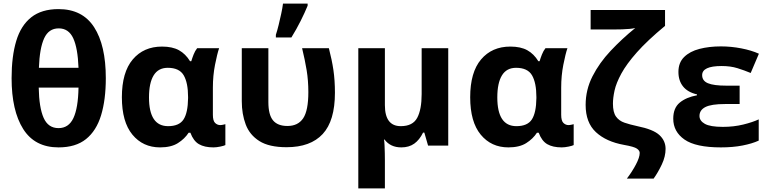

<svg xmlns="http://www.w3.org/2000/svg" viewBox="-20 -816 4310 1076"><path d="M573 -378Q573 -257 546.5 -170Q520 -83 462 -36.5Q404 10 308 10Q175 10 110 -93Q45 -196 45 -378Q45 -500 71 -586.5Q97 -673 155 -719Q213 -765 308 -765Q442 -765 507.5 -663.5Q573 -562 573 -378ZM309 -657Q253 -657 227.5 -601.5Q202 -546 198 -436H420Q416 -546 390.5 -601.5Q365 -657 309 -657ZM308 -98Q365 -98 391.5 -154.5Q418 -211 420 -325H197Q199 -213 224.5 -155.5Q250 -98 308 -98Z M877 10Q781 10 722 -61.5Q663 -133 663 -271Q663 -411 724 -483Q785 -555 888 -555Q946 -555 983 -534.5Q1020 -514 1045 -473H1052Q1057 -490 1065 -510.5Q1073 -531 1085 -546H1208Q1197 -514 1185 -453Q1173 -392 1173 -325V-173Q1173 -139 1185.5 -127Q1198 -115 1214 -115Q1221 -115 1230 -117Q1239 -119 1243 -120V-3Q1236 1 1214.5 5.5Q1193 10 1176 10Q1126 10 1095 -8Q1064 -26 1047 -72H1037Q1015 -38 977 -14Q939 10 877 10ZM922 -109Q984 -109 1008.5 -146.5Q1033 -184 1034 -266V-272Q1034 -352 1009.5 -394Q985 -436 920 -436Q867 -436 841 -393.5Q815 -351 815 -270Q815 -109 922 -109Z M1586 9Q1488 9 1433.5 -25.5Q1379 -60 1357 -118.5Q1335 -177 1335 -249V-546H1484V-244Q1484 -173 1510 -141.5Q1536 -110 1591 -110Q1650 -110 1679 -153Q1708 -196 1708 -300Q1708 -365 1698.5 -422.5Q1689 -480 1673 -546H1823Q1840 -481 1848.5 -423.5Q1857 -366 1857 -296Q1857 -139 1788.5 -65Q1720 9 1586 9ZM1526 -606V-621Q1534 -645 1541.5 -676Q1549 -707 1556 -739Q1563 -771 1566 -796H1704V-784Q1688 -745 1665 -699Q1642 -653 1613 -606Z M2492 -546V0H2379L2358 -73H2351Q2331 -32 2301.5 -11Q2272 10 2229 10Q2168 10 2135 -34H2132Q2134 -24 2135 -2.5Q2136 19 2136.5 42.5Q2137 66 2137 84V240H1988V-546H2137V-227Q2137 -109 2226 -109Q2293 -109 2318 -155.5Q2343 -202 2343 -289V-546Z M2829 10Q2733 10 2674 -61.5Q2615 -133 2615 -271Q2615 -411 2676 -483Q2737 -555 2840 -555Q2898 -555 2935 -534.5Q2972 -514 2997 -473H3004Q3009 -490 3017 -510.5Q3025 -531 3037 -546H3160Q3149 -514 3137 -453Q3125 -392 3125 -325V-173Q3125 -139 3137.5 -127Q3150 -115 3166 -115Q3173 -115 3182 -117Q3191 -119 3195 -120V-3Q3188 1 3166.5 5.5Q3145 10 3128 10Q3078 10 3047 -8Q3016 -26 2999 -72H2989Q2967 -38 2929 -14Q2891 10 2829 10ZM2874 -109Q2936 -109 2960.5 -146.5Q2985 -184 2986 -266V-272Q2986 -352 2961.5 -394Q2937 -436 2872 -436Q2819 -436 2793 -393.5Q2767 -351 2767 -270Q2767 -109 2874 -109Z M3710 18Q3710 61 3689 105.5Q3668 150 3643 185H3493Q3522 147 3543.5 106.5Q3565 66 3565 41Q3565 28 3549.5 17Q3534 6 3477 -4Q3377 -22 3319.5 -75.5Q3262 -129 3262 -228Q3262 -313 3300.5 -388.5Q3339 -464 3402 -531Q3465 -598 3540 -659Q3528 -656 3507 -654Q3486 -652 3465.5 -651.5Q3445 -651 3432 -651H3290V-760H3707V-671Q3608 -589 3549.5 -523Q3491 -457 3462 -403.5Q3433 -350 3424 -308.5Q3415 -267 3415 -235Q3415 -187 3432 -163Q3449 -139 3479.5 -128.5Q3510 -118 3552 -109Q3641 -91 3675.5 -59Q3710 -27 3710 18Z M4125 -336V-233H4043Q3966 -233 3933 -216Q3900 -199 3900 -166Q3900 -139 3930 -122Q3960 -105 4031 -105Q4092 -105 4145 -118Q4198 -131 4232 -147V-28Q4195 -11 4141 -0.5Q4087 10 4020 10Q3879 10 3816 -34Q3753 -78 3753 -151Q3753 -211 3789.5 -241Q3826 -271 3886 -282V-287Q3834 -299 3808 -331.5Q3782 -364 3782 -413Q3782 -465 3814 -496.5Q3846 -528 3900 -542Q3954 -556 4020 -556Q4077 -556 4134 -545Q4191 -534 4233 -515L4187 -407Q4151 -422 4112.5 -434Q4074 -446 4024 -446Q3915 -446 3915 -395Q3915 -363 3947.5 -349.5Q3980 -336 4050 -336Z"/></svg>

Font: Noto IKEA Simplified Chinese
Style: Bold
Weight: 700
Designer: Monotype Design Team
Foundry: Monotype Imaging Inc.
Version: Version 1.100